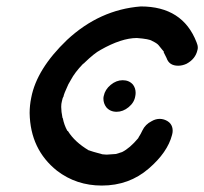

<svg xmlns="http://www.w3.org/2000/svg" viewBox="-20 -555 634 596"><path d="M296 21Q217 21 157 -25Q74 -91 72 -204Q72 -228 77 -252Q94 -341 188 -431Q289 -525 417 -535Q547 -535 590 -424Q594 -415 594 -407Q594 -403 593 -400Q587 -372 559 -357Q546 -351 533 -351Q505 -351 497 -375L488 -393L489 -394L472 -415Q467 -421 452 -428Q444 -434 405 -437Q357 -437 292 -400Q273 -390 242 -360Q241 -358 238 -357Q212 -330 200 -307L192 -293Q178 -263 177 -255Q174 -251 172 -240Q170 -233 170 -223Q170 -209 174 -189L175 -188Q179 -167 189 -149L191 -148Q212 -114 256 -88Q259 -88 260 -87Q261 -86 298 -76L311 -75L340 -77L359 -83Q383 -95 409 -126L411 -130Q417 -139 422 -150Q431 -169 451 -179Q463 -186 476 -186Q482 -186 489 -184Q516 -175 516 -149Q516 -143 514 -136Q500 -82 442 -32Q381 21 296 21ZM342 -208Q322 -208 310 -222Q301 -234 301 -249Q301 -253 302 -257Q306 -277 323.5 -291.5Q341 -306 361 -306Q381 -306 393 -292Q401 -281 401 -267Q401 -262 400 -257Q397 -237 379.5 -222.5Q362 -208 342 -208Z"/></svg>

Font: Bad Comic
Style: Italic
Weight: 400
Italic angle: -11°
Designer: GGBotNet
Foundry: GGBotNet
Version: 0.95